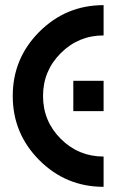

<svg xmlns="http://www.w3.org/2000/svg" viewBox="-20 -723 450 743"><path d="M380.9 -117.2V0Q235.4 0 132.3 -103Q29.3 -206.1 29.3 -351.6Q29.3 -497.1 132.3 -600.1Q235.4 -703.1 380.9 -703.1V-585.9Q283.7 -585.9 215.1 -517.3Q146.5 -448.7 146.5 -351.6Q146.5 -254.4 215.1 -185.8Q283.7 -117.2 380.9 -117.2ZM380.9 -293H263.7V-410.2H380.9Z"/></svg>

Font: Gerhaus
Style: Regular
Weight: 400
Designer: GGBotNet
Foundry: GGBotNet
Version: 1.01